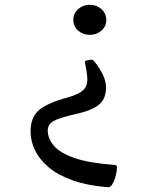

<svg xmlns="http://www.w3.org/2000/svg" viewBox="-20 -520 595 804"><path d="M360 -270Q369 -271 375 -263Q400 -231 412 -204.5Q424 -178 424 -153Q424 -125 413 -104Q402 -83 372.5 -67.5Q343 -52 287 -40Q226 -26 203 -12.5Q180 1 180 27Q180 59 205 89.5Q230 120 291.5 141.5Q353 163 462 171Q471 172 470 182Q469 201 463 221.5Q457 242 446 258Q439 265 430 264Q346 257 285 235.5Q224 214 185 181.5Q146 149 127 110Q108 71 108 31Q108 -25 138.5 -54.5Q169 -84 243 -106Q284 -117 306.5 -128Q329 -139 338 -154.5Q347 -170 345.5 -194.5Q344 -219 336 -257Q334 -266 344 -267ZM356 -500Q384 -500 404.5 -482Q425 -464 425 -437Q425 -409 404.5 -391.5Q384 -374 356 -374Q328 -374 307.5 -391.5Q287 -409 287 -437Q287 -464 307.5 -482Q328 -500 356 -500Z"/></svg>

Font: Hahmlet
Style: Regular
Weight: 400
Designer: Minjoo Ham & Mark Frömberg
Foundry: hypertype
Version: Version 1.002